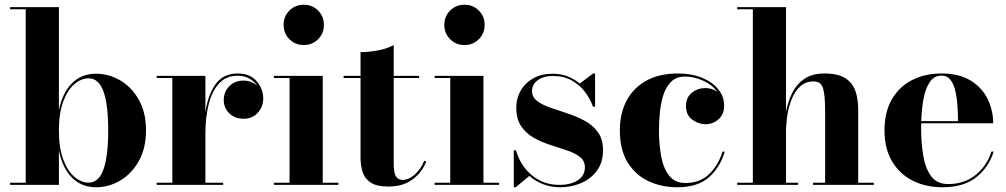

<svg xmlns="http://www.w3.org/2000/svg" viewBox="-20 -780 4246 810"><path d="M88.5 -741H22.5V-750H228.5V-314.5Q243 -388 283.2 -428.5Q323.5 -469 385.5 -469Q439.5 -469 487.8 -440.5Q536 -412 566 -358.5Q596 -305 596 -230Q596 -155 566 -101.2Q536 -47.5 487.8 -18.8Q439.5 10 385.5 10Q323.5 10 283.2 -31Q243 -72 228.5 -145.5V0H22.5V-9H88.5ZM228.5 -230Q228.5 -156.5 246.8 -107.5Q265 -58.5 293.8 -34Q322.5 -9.5 353.5 -9.5Q397 -9.5 416.8 -66Q436.5 -122.5 436.5 -230Q436.5 -337.5 416.8 -393.5Q397 -449.5 353.5 -449.5Q322.5 -449.5 293.8 -425Q265 -400.5 246.8 -351.8Q228.5 -303 228.5 -230Z M641 -9H707V-451H641V-460H846.5V-306Q856.5 -377 888.5 -423.5Q920.5 -470 983.5 -470Q1034.5 -470 1062.5 -437.5Q1090.5 -405 1090.5 -365Q1090.5 -330 1067.8 -304.5Q1045 -279 1008 -279Q970.5 -279 947.2 -302Q924 -325 924 -357Q924 -393.5 947.8 -416.8Q971.5 -440 1007 -440Q1041 -440 1065.5 -418Q1053 -436.5 1032 -448.5Q1011 -460.5 982.5 -460.5Q933.5 -460.5 903.5 -427.2Q873.5 -394 860 -338.8Q846.5 -283.5 846.5 -217.5V-9H921.5V0H641Z M1176.5 -675Q1176.5 -711 1201 -735.5Q1225.5 -760 1261.5 -760Q1297.5 -760 1322 -735.5Q1346.5 -711 1346.5 -675Q1346.5 -639 1322 -614.5Q1297.5 -590 1261.5 -590Q1225.5 -590 1201 -614.5Q1176.5 -639 1176.5 -675ZM1135.5 -9H1201.5V-451H1135.5V-460H1341.5V-9H1407.5V0H1135.5Z M1778.5 -98.5Q1760 -52 1719.8 -22.5Q1679.5 7 1618.5 7Q1570 7 1544.8 -9.2Q1519.5 -25.5 1510.2 -53.2Q1501 -81 1501 -116V-451H1429.5V-460H1501V-560Q1535 -560 1575 -567.5Q1615 -575 1641 -590V-460H1748V-451H1641V-89.5Q1641 -52 1650 -36.5Q1659 -21 1679.5 -21Q1703 -21 1728.5 -42.5Q1754 -64 1770 -102Z M1854.5 -675Q1854.5 -711 1879 -735.5Q1903.5 -760 1939.5 -760Q1975.5 -760 2000 -735.5Q2024.5 -711 2024.5 -675Q2024.5 -639 2000 -614.5Q1975.5 -590 1939.5 -590Q1903.5 -590 1879 -614.5Q1854.5 -639 1854.5 -675ZM1813.5 -9H1879.5V-451H1813.5V-460H2019.5V-9H2085.5V0H1813.5Z M2155.5 10H2147.5V-146H2156.5Q2176.5 -79 2225.2 -39.5Q2274 0 2340 0Q2386.5 0 2417 -19.2Q2447.5 -38.5 2447.5 -74.5Q2447.5 -101.5 2426.8 -117.8Q2406 -134 2373 -145.2Q2340 -156.5 2302.8 -168.2Q2265.5 -180 2232.5 -198.5Q2199.5 -217 2178.8 -247.2Q2158 -277.5 2158 -326Q2158 -365.5 2176.8 -398Q2195.5 -430.5 2230 -449.8Q2264.5 -469 2312 -469Q2347 -469 2375.5 -457.5Q2404 -446 2426 -427.5L2482.5 -470H2490.5V-330H2481.5Q2471 -361 2449 -390.8Q2427 -420.5 2393 -440Q2359 -459.5 2312.5 -459.5Q2273 -459.5 2248.8 -441.8Q2224.5 -424 2224.5 -396Q2224.5 -370 2246.2 -353.8Q2268 -337.5 2302 -325.8Q2336 -314 2374.2 -301.5Q2412.5 -289 2446.8 -270.5Q2481 -252 2502.5 -222.2Q2524 -192.5 2524 -146.5Q2524 -94.5 2498.2 -59.8Q2472.5 -25 2431.2 -7.5Q2390 10 2344.5 10Q2305.5 10 2272.2 -2.5Q2239 -15 2213.5 -38Z M3037.5 -140.5Q3018 -73.5 2970.5 -31.8Q2923 10 2838 10Q2770 10 2714.8 -16.2Q2659.5 -42.5 2627.2 -95.8Q2595 -149 2595 -230Q2595 -301.5 2623.5 -355.5Q2652 -409.5 2706.8 -439.8Q2761.5 -470 2839.5 -470Q2898 -470 2942 -451.8Q2986 -433.5 3010.5 -402.8Q3035 -372 3035 -334.5Q3035 -298 3011.5 -277Q2988 -256 2956 -256Q2927.5 -256 2900.8 -275Q2874 -294 2874 -333.5Q2874 -369 2898.8 -388.8Q2923.5 -408.5 2956 -408.5Q2985 -408.5 3006 -392.5Q2984 -423 2945.5 -440Q2907 -457 2869.5 -457Q2833.5 -457 2811.5 -435.2Q2789.5 -413.5 2778.5 -378.8Q2767.5 -344 2763.8 -304.8Q2760 -265.5 2760 -230Q2760 -173 2769 -122.2Q2778 -71.5 2802.2 -39.8Q2826.5 -8 2872 -8Q2932.5 -8 2971 -44.8Q3009.5 -81.5 3028.5 -140.5Z M3090 -9H3156V-741H3090V-750H3296V-308Q3303.5 -349 3321.2 -386Q3339 -423 3372.2 -446.5Q3405.5 -470 3458.5 -470Q3514.5 -470 3545.5 -450.5Q3576.5 -431 3588.5 -396.8Q3600.5 -362.5 3600.5 -319V-9H3666.5V0H3410V-9H3461V-313.5Q3461 -376.5 3452.5 -406.5Q3444 -436.5 3412.5 -436.5Q3379 -436.5 3356.5 -416.2Q3334 -396 3320.8 -363.8Q3307.5 -331.5 3301.8 -294.2Q3296 -257 3296 -223V-9H3347V0H3090Z M4172 -140.5Q4152.5 -76 4099.5 -33Q4046.5 10 3956 10Q3885.5 10 3830.5 -17.8Q3775.5 -45.5 3743.5 -99Q3711.5 -152.5 3711.5 -230Q3711.5 -307.5 3742.5 -361Q3773.5 -414.5 3827.8 -442.2Q3882 -470 3952 -470Q4026.5 -470 4074.8 -440.2Q4123 -410.5 4146.5 -362.5Q4170 -314.5 4170 -260H3866.5Q3866 -250 3866 -240Q3866 -175.5 3875.2 -121.8Q3884.5 -68 3909 -35.8Q3933.5 -3.5 3980 -3.5Q4048.5 -3.5 4096.2 -42.2Q4144 -81 4162.5 -140.5ZM3952 -461Q3921 -461 3902.8 -434.2Q3884.5 -407.5 3876.2 -363.8Q3868 -320 3866.5 -269H4021.5Q4021.5 -300.5 4019.2 -334.2Q4017 -368 4010.2 -396.8Q4003.5 -425.5 3989.8 -443.2Q3976 -461 3952 -461Z"/></svg>

Font: Bodoni* 24pt
Style: Bold
Weight: 700
Version: Version 2.3